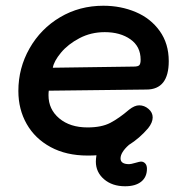

<svg xmlns="http://www.w3.org/2000/svg" viewBox="-20 -534 644 669"><path d="M150 -218Q149 -212 149 -202Q149 -153 186.5 -121.5Q224 -90 285 -90Q334 -90 364.5 -106Q395 -122 430 -152Q449 -167 465 -167Q483 -167 497.5 -154.5Q512 -142 512 -125Q512 -107 496 -87Q466 -52 429 -29Q400 -3 400 18Q400 38 430 38Q436 38 451.5 33.5Q467 29 471 29Q480 29 486 35.5Q492 42 492 54Q492 83 472 99Q452 115 416 115Q371 115 342.5 90.5Q314 66 314 29Q314 21 316 7Q306 8 285 8Q211 8 156.5 -21.5Q102 -51 73 -102Q44 -153 44 -217Q44 -297 83 -365.5Q122 -434 189.5 -474Q257 -514 340 -514Q401 -514 453 -492Q505 -470 536.5 -426Q568 -382 568 -321Q568 -222 490 -222ZM164 -298 446 -302Q461 -302 465.5 -307Q470 -312 470 -326Q470 -372 434.5 -397Q399 -422 345 -422Q297 -422 257 -401Q217 -380 192.5 -350.5Q168 -321 164 -298Z"/></svg>

Font: Mali SemiBold
Style: Italic
Weight: 600
Italic angle: -10°
Version: Version 1.000; ttfautohint (v1.6)